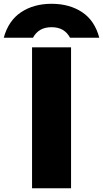

<svg xmlns="http://www.w3.org/2000/svg" viewBox="-101 -1002 548 1022"><path d="M69.6 -750H277.2V0H69.6ZM427.4 -801.2H271.8Q257.4 -828.4 233.2 -842.8Q209 -857.2 173.4 -857.2Q137.8 -857.2 113.4 -842.8Q89 -828.4 74.6 -801.2H-81Q-56 -892.4 11.4 -937.1Q78.8 -981.8 173.4 -981.8Q269 -981.8 336.2 -937.1Q403.4 -892.4 427.4 -801.2Z"/></svg>

Font: Unbounded
Style: Regular
Weight: 400
Designer: Luke Prowse, Jean-Baptiste Morizot, Fátima Lázaro, Florian Runge
Foundry: NaN
Version: Version 1.701;gftools[0.9.28.dev5+ged2979d]